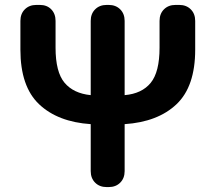

<svg xmlns="http://www.w3.org/2000/svg" viewBox="-20 -761 876 781"><path d="M414 0Q385 0 367 -18Q349 -36 349 -65V-256Q215 -265 139 -337Q63 -409 63 -559V-676Q63 -705 81 -723Q99 -741 128 -741H142Q171 -741 188.5 -723Q206 -705 206 -676V-567Q206 -468 242.5 -424.5Q279 -381 349 -374V-676Q349 -705 367 -723Q385 -741 414 -741H422Q451 -741 469 -723Q487 -705 487 -676V-374Q557 -380 593 -424Q629 -468 629 -567V-676Q629 -705 647 -723Q665 -741 694 -741H709Q738 -741 756 -723Q774 -705 774 -676V-559Q774 -409 698 -337Q622 -265 487 -256V-65Q487 -36 469 -18Q451 0 422 0Z"/></svg>

Font: Chiron GoRound TC
Style: Bold
Weight: 700
Designer: Ryoko NISHIZUKA 西塚涼子 (kana, bopomofo & ideographs); Paul D. Hunt (Latin, Greek & Cyrillic); Sandoll Communications 산돌커뮤니
Foundry: Adobe
Version: Version 1.000;hotconv 1.1.1;makeotfexe 2.6.0